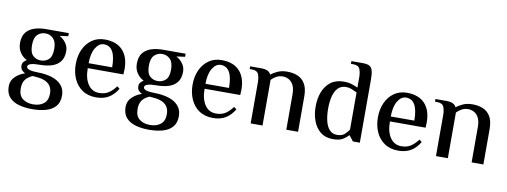

<svg xmlns="http://www.w3.org/2000/svg" viewBox="-67 -1034 4246 1607"><g transform="rotate(10 2056.5 -230.0)"><path d="M249 200Q185 200 134 185.5Q83 171 53 137Q23 103 23 45Q23 -5 58.5 -38Q94 -71 139 -85Q123 -93 110.5 -106.5Q98 -120 98 -144Q98 -165 109.5 -177Q121 -189 134 -197Q101 -212 77 -246Q53 -280 53 -328Q53 -386 79.5 -419Q106 -452 150.5 -466Q195 -480 249 -480H441V-454L369 -444Q401 -427 423.5 -396.5Q446 -366 446 -328Q446 -271 420 -238Q394 -205 349.5 -191Q305 -177 249 -177Q146 -177 146 -144Q146 -111 249 -111Q311 -110 362.5 -94Q414 -78 445 -43.5Q476 -9 476 45Q476 103 446 137Q416 171 364.5 185.5Q313 200 249 200ZM249 -214Q289 -214 316.5 -239.5Q344 -265 344 -328Q344 -388 317 -416Q290 -444 249 -444Q210 -444 182.5 -417.5Q155 -391 155 -328Q155 -265 182.5 -239.5Q210 -214 249 -214ZM249 159Q305 159 339.5 131.5Q374 104 374 45Q374 -53 259 -69L206 -74Q169 -59 147 -31.5Q125 -4 125 45Q125 104 159.5 131.5Q194 159 249 159Z M758 10Q688 10 640 -23Q592 -56 567.5 -111.5Q543 -167 543 -235Q543 -306 568.5 -361Q594 -416 640 -448Q686 -480 748 -480Q848 -480 900.5 -423.5Q953 -367 953 -265L951 -219H648Q648 -132 682.5 -81.5Q717 -31 777 -31Q826 -31 858.5 -53Q891 -75 918 -112L940 -95Q910 -44 866 -17Q822 10 758 10ZM648 -261H848Q848 -439 748 -439Q706 -439 677 -391.5Q648 -344 648 -261Z M1242 200Q1178 200 1127 185.5Q1076 171 1046 137Q1016 103 1016 45Q1016 -5 1051.5 -38Q1087 -71 1132 -85Q1116 -93 1103.5 -106.5Q1091 -120 1091 -144Q1091 -165 1102.5 -177Q1114 -189 1127 -197Q1094 -212 1070 -246Q1046 -280 1046 -328Q1046 -386 1072.5 -419Q1099 -452 1143.5 -466Q1188 -480 1242 -480H1434V-454L1362 -444Q1394 -427 1416.5 -396.5Q1439 -366 1439 -328Q1439 -271 1413 -238Q1387 -205 1342.5 -191Q1298 -177 1242 -177Q1139 -177 1139 -144Q1139 -111 1242 -111Q1304 -110 1355.5 -94Q1407 -78 1438 -43.5Q1469 -9 1469 45Q1469 103 1439 137Q1409 171 1357.5 185.5Q1306 200 1242 200ZM1242 -214Q1282 -214 1309.5 -239.5Q1337 -265 1337 -328Q1337 -388 1310 -416Q1283 -444 1242 -444Q1203 -444 1175.5 -417.5Q1148 -391 1148 -328Q1148 -265 1175.5 -239.5Q1203 -214 1242 -214ZM1242 159Q1298 159 1332.5 131.5Q1367 104 1367 45Q1367 -53 1252 -69L1199 -74Q1162 -59 1140 -31.5Q1118 -4 1118 45Q1118 104 1152.5 131.5Q1187 159 1242 159Z M1751 10Q1681 10 1633 -23Q1585 -56 1560.5 -111.5Q1536 -167 1536 -235Q1536 -306 1561.5 -361Q1587 -416 1633 -448Q1679 -480 1741 -480Q1841 -480 1893.5 -423.5Q1946 -367 1946 -265L1944 -219H1641Q1641 -132 1675.5 -81.5Q1710 -31 1770 -31Q1819 -31 1851.5 -53Q1884 -75 1911 -112L1933 -95Q1903 -44 1859 -17Q1815 10 1751 10ZM1641 -261H1841Q1841 -439 1741 -439Q1699 -439 1670 -391.5Q1641 -344 1641 -261Z M2071 0V-347Q2071 -392 2058.5 -419.5Q2046 -447 2001 -447H1984V-470H2076Q2113 -470 2132.5 -460Q2152 -450 2161 -431Q2181 -447 2215.5 -463.5Q2250 -480 2299 -480Q2347 -480 2386.5 -464Q2426 -448 2450 -408.5Q2474 -369 2474 -299V0H2374V-299Q2374 -349 2359 -378.5Q2344 -408 2319.5 -421Q2295 -434 2268 -434Q2238 -434 2213.5 -420Q2189 -406 2172 -388V0Z M2770 10Q2707 10 2665.5 -23Q2624 -56 2603 -111.5Q2582 -167 2582 -235Q2582 -303 2603.5 -358.5Q2625 -414 2668.5 -447Q2712 -480 2779 -480Q2819 -480 2848 -470.5Q2877 -461 2899 -450V-537Q2899 -582 2886.5 -609.5Q2874 -637 2829 -637H2811V-660H2909Q2944 -660 2963.5 -650Q2983 -640 2991 -613.5Q2999 -587 2999 -537V0H2940L2905 -45H2900Q2884 -26 2855 -8Q2826 10 2770 10ZM2798 -31Q2841 -31 2862.5 -51Q2884 -71 2899 -93V-409Q2878 -420 2854.5 -429.5Q2831 -439 2806 -439Q2763 -439 2737 -412Q2711 -385 2699.5 -339Q2688 -293 2688 -235Q2688 -178 2699 -131.5Q2710 -85 2734.5 -58Q2759 -31 2798 -31Z M3326 10Q3256 10 3208 -23Q3160 -56 3135.5 -111.5Q3111 -167 3111 -235Q3111 -306 3136.5 -361Q3162 -416 3208 -448Q3254 -480 3316 -480Q3416 -480 3468.5 -423.5Q3521 -367 3521 -265L3519 -219H3216Q3216 -132 3250.5 -81.5Q3285 -31 3345 -31Q3394 -31 3426.5 -53Q3459 -75 3486 -112L3508 -95Q3478 -44 3434 -17Q3390 10 3326 10ZM3216 -261H3416Q3416 -439 3316 -439Q3274 -439 3245 -391.5Q3216 -344 3216 -261Z M3646 0V-347Q3646 -392 3633.5 -419.5Q3621 -447 3576 -447H3559V-470H3651Q3688 -470 3707.5 -460Q3727 -450 3736 -431Q3756 -447 3790.5 -463.5Q3825 -480 3874 -480Q3922 -480 3961.5 -464Q4001 -448 4025 -408.5Q4049 -369 4049 -299V0H3949V-299Q3949 -349 3934 -378.5Q3919 -408 3894.5 -421Q3870 -434 3843 -434Q3813 -434 3788.5 -420Q3764 -406 3747 -388V0Z"/></g></svg>

Font: El Messiri Medium
Style: Regular
Weight: 500
Designer: Mohamed Gaber
Foundry: Kief Type Foundry
Version: Version 2.020; ttfautohint (v1.8.3)